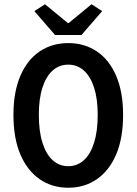

<svg xmlns="http://www.w3.org/2000/svg" viewBox="-20 -868 640 900"><path d="M300 12Q224 12 166 -28Q108 -68 75.5 -144Q43 -220 43 -330Q43 -437 75.5 -512.5Q108 -588 166 -627Q224 -666 300 -666Q376 -666 434 -627Q492 -588 524.5 -512.5Q557 -437 557 -330Q557 -220 524.5 -144Q492 -68 434 -28Q376 12 300 12ZM300 -89Q342 -89 373 -117Q404 -145 421 -199Q438 -253 438 -330Q438 -405 421 -457.5Q404 -510 373 -537.5Q342 -565 300 -565Q258 -565 227 -537.5Q196 -510 179 -457.5Q162 -405 162 -330Q162 -253 179 -199Q196 -145 227 -117Q258 -89 300 -89ZM238 -704 141 -816 191 -848 298 -760H302L409 -848L459 -816L362 -704Z"/></svg>

Font: Source Code Pro SemiBold
Style: Regular
Weight: 600
Monospace: yes
Designer: Paul D. Hunt, Teo Tuominen
Foundry: Adobe Systems Incorporated
Version: Version 1.018;hotconv 1.0.116;makeotfexe 2.5.65601